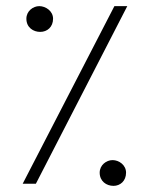

<svg xmlns="http://www.w3.org/2000/svg" viewBox="-20 -599 473 626"><path d="M353 -579 54 0H97L395 -579ZM111 -495C134 -495 153 -511 153 -538C153 -563 129 -579 108 -579C88 -579 66 -563 66 -538C66 -509 89 -495 111 -495ZM350 7C372 7 391 -9 391 -36C391 -61 368 -77 347 -77C327 -77 305 -61 305 -36C305 -8 327 7 350 7Z"/></svg>

Font: Noto Sans Syriac Extralight
Style: Regular
Weight: 200
Designer: Patrick Giasson and the Monotype Design Team
Foundry: Monotype Imaging Inc.
Version: Version 3.000